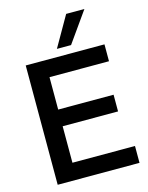

<svg xmlns="http://www.w3.org/2000/svg" viewBox="-134 -1006 839 1088"><g transform="rotate(-15 285.5 -461.5)"><path d="M66 0V-700H528V-601H179V-411H504V-313H179V-99H546V0ZM261 -745 363 -923H470L344 -745Z"/></g></svg>

Font: Georama Medium
Style: Regular
Weight: 500
Designer: Jean-Baptiste Levee
Foundry: Production Type
Version: Version 1.000